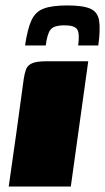

<svg xmlns="http://www.w3.org/2000/svg" viewBox="-20 -685 386 705"><path d="M12 0Q26 -98 40 -197Q54 -296 67 -394Q70 -415 75.5 -430Q81 -445 97.5 -452.5Q114 -460 150 -460H304L240 0ZM227 -665Q285 -665 312 -653Q339 -641 344 -609Q349 -577 341 -518H267Q273 -560 264 -576Q255 -592 217 -592Q177 -592 165 -575.5Q153 -559 148 -518H72Q81 -579 95.5 -610.5Q110 -642 140.5 -653.5Q171 -665 227 -665Z"/></svg>

Font: Genos Black
Style: Italic
Weight: 900
Italic angle: -8°
Version: Version 1.010